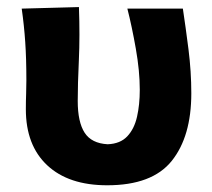

<svg xmlns="http://www.w3.org/2000/svg" viewBox="-20 -524 616 557"><path d="M291 13.5Q179 13.5 117 -44.5Q55 -102.5 55 -207Q55 -231.5 55.8 -251.5Q56.5 -271.5 56.5 -291Q56.5 -354.5 53.2 -402Q50 -449.5 43 -499L209 -503.5Q212 -420 208.8 -349.8Q205.5 -279.5 205.5 -231Q205.5 -170 225.5 -139Q245.5 -108 292.5 -105.5Q329 -107 349.2 -128.5Q369.5 -150 377.5 -185.2Q385.5 -220.5 385.5 -263.5Q385.5 -318 374 -383Q362.5 -448 349.5 -499H510.5Q518.5 -446 526.8 -381Q535 -316 535 -253.5Q535 -128 478.2 -57.2Q421.5 13.5 291 13.5Z"/></svg>

Font: Commissioner Flair
Style: Bold
Weight: 700
Designer: Kostas Bartsokas
Foundry: Kostas Bartsokas
Version: Version 1.000; ttfautohint (v1.8.3)